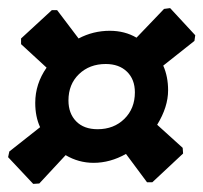

<svg xmlns="http://www.w3.org/2000/svg" viewBox="-21 -584 502 474"><path d="M399 -564 461 -497 459 -483 382 -422Q394 -395 394 -361Q394 -320 367 -276L430 -219L431 -205L355 -134H342L290 -204Q251 -182 210 -182Q173 -182 141 -201L76 -131L61 -130L-1 -196L2 -210L78 -270Q66 -296 66 -330Q66 -377 94 -417L31 -475V-489L107 -559H120L173 -489Q209 -508 250 -508Q287 -508 316 -491L384 -562ZM240 -426Q200 -426 174 -401Q148 -376 148 -336Q148 -304 167 -284.5Q186 -265 220 -265Q260 -265 286 -290.5Q312 -316 312 -356Q312 -388 292.5 -407Q273 -426 240 -426Z"/></svg>

Font: Alegreya Sans SC ExtraBold
Style: Italic
Weight: 800
Italic angle: -7°
Designer: Juan Pablo del Peral
Foundry: Huerta Tipografica
Version: Version 2.007